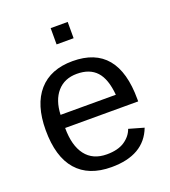

<svg xmlns="http://www.w3.org/2000/svg" viewBox="-134 -824 825 931"><g transform="rotate(-20 278.0 -358.0)"><path d="M134.8 -245.6Q134.8 -154.8 172.4 -105.5Q210 -56.2 282.2 -56.2Q339.4 -56.2 373.8 -79.1Q408.2 -102.1 420.4 -137.2L497.6 -115.2Q450.2 9.8 282.2 9.8Q165 9.8 103.8 -60.1Q42.5 -129.9 42.5 -267.6Q42.5 -398.4 103.8 -468.3Q165 -538.1 278.8 -538.1Q511.7 -538.1 511.7 -257.3V-245.6ZM420.9 -313Q413.6 -396.5 378.4 -434.8Q343.3 -473.1 277.3 -473.1Q213.4 -473.1 176 -430.4Q138.7 -387.7 135.7 -313ZM322.3 -724.6V-640.6H234.4V-724.6Z"/></g></svg>

Font: Arimo Nerd Font
Style: Regular
Weight: 400
Designer: Steve Matteson
Foundry: Monotype Imaging Inc.
Version: Version 1.33;Nerd Fonts 3.2.1